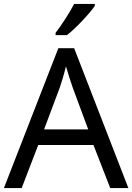

<svg xmlns="http://www.w3.org/2000/svg" viewBox="-20 -964 679 984"><path d="M466 -934V-944H360C337 -899 294 -833 265 -796V-784H323C370 -820 441 -897 466 -934ZM545 0H638L360 -717H279L0 0H91L176 -221H459ZM352 -517 432 -301H206L287 -517C295 -540 308 -583 318 -624C325 -599 346 -533 352 -517Z"/></svg>

Font: Noto Sans Arabic UI
Style: Regular
Weight: 400
Designer: Monotype Design Team, Nadine Chahine and Nizar Qandah
Foundry: Monotype Imaging Inc.
Version: Version 2.010